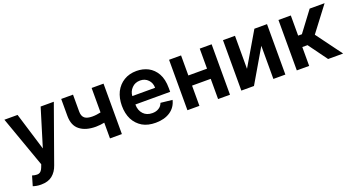

<svg xmlns="http://www.w3.org/2000/svg" viewBox="-50 -1159 3618 1971"><g transform="rotate(-20 1759.0 -174.0)"><path d="M97 203Q71 198 58 193L89 87Q118 96 140 96Q152 96 162 93Q189 85 206 40L217 11L18 -548H162L288 -136L414 -548H558L338 67Q316 132 269 170Q223 207 146 207Q117 207 97 203Z M971 3V-169Q955 -165 927 -162Q903 -159 878 -159Q766 -159 703 -209Q639 -258 639 -364V-549H768V-364Q768 -314 796 -291Q823 -270 878 -270Q904 -270 926 -273Q944 -275 971 -281V-548H1101V3Z M1325 -21Q1265 -57 1232 -120Q1200 -184 1200 -270Q1200 -353 1232 -419Q1266 -484 1324 -519Q1383 -555 1462 -555Q1531 -555 1588 -526Q1646 -495 1680 -435Q1715 -373 1715 -277V-235H1335Q1335 -170 1373 -130Q1409 -92 1470 -92Q1512 -92 1540 -110Q1569 -126 1583 -163L1710 -149Q1692 -73 1629 -30Q1565 13 1469 13Q1384 13 1325 -21ZM1584 -327Q1584 -380 1551 -414Q1517 -450 1464 -450Q1408 -450 1373 -413Q1338 -377 1335 -327Z M2152 -329V-548H2282V3H2152V-218H1948V3H1817V-548H1948V-329Z M2887 -548V3H2756V-359L2544 3H2406V-548H2537V-187L2749 -548Z M3147 -548V-328H3188L3353 -548H3516L3311 -278L3518 3H3354L3204 -203H3147V3H3012V-548Z"/></g></svg>

Font: Sinter Bold
Style: Regular
Weight: 700
Foundry: Adobe & rsms
Version: Version 1.000